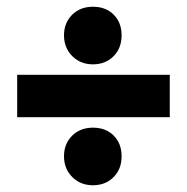

<svg xmlns="http://www.w3.org/2000/svg" viewBox="-20 -613 555 570"><path d="M341 -508Q341 -470 317 -446Q293 -422 256 -422Q219 -422 194.5 -446.5Q170 -471 170 -508Q170 -545 194 -569Q218 -593 256 -593Q294 -593 317.5 -569.5Q341 -546 341 -508ZM31 -391H484V-265H31ZM341 -149Q341 -111 317 -87Q293 -63 256 -63Q219 -63 194.5 -87.5Q170 -112 170 -149Q170 -186 194 -210Q218 -234 256 -234Q294 -234 317.5 -210.5Q341 -187 341 -149Z"/></svg>

Font: #9Slide03 Montserrat ExtraBold
Style: Regular
Weight: 800
Designer: Julieta Ulanovsky
Foundry: Julieta Ulanovsky
Version: Version 6.001